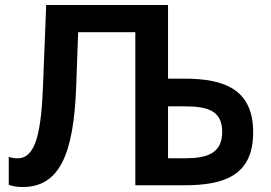

<svg xmlns="http://www.w3.org/2000/svg" viewBox="-20 -742 1087 769"><path d="M720 -316C811 -316 870 -299 870 -214C870 -128 810 -108 720 -108H653V-316ZM718 0C875 0 994 -37 994 -212C994 -384 879 -427 718 -427H653V-722H165L153 -417C146 -212 124 -108 50 -108C43 -108 26 -109 15 -114V-2C29 4 49 7 71 7C217 7 275 -122 285 -393L293 -613H522V0Z"/></svg>

Font: Perun SemiBold
Style: Regular
Weight: 600
Foundry: Copyright (c) Stefan Peev, Context Ltd, 2016
Version: Version 1.089